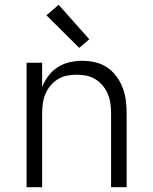

<svg xmlns="http://www.w3.org/2000/svg" viewBox="-20 -782 640 802"><path d="M91 0V-520H156V-419Q166 -444 182.5 -465.5Q199 -487 221.5 -501.5Q244 -516 270.5 -522Q297 -528 323 -528Q350 -528 377 -522Q404 -516 426.5 -501Q449 -486 465.5 -464Q482 -442 492 -416.5Q502 -391 505.5 -364Q509 -337 509 -310V0H444V-310Q444 -330 441 -350.5Q438 -371 430 -390Q422 -409 409 -424.5Q396 -440 378.5 -451Q361 -462 340.5 -466Q320 -470 300 -470Q280 -470 259.5 -466Q239 -462 221.5 -451Q204 -440 191 -424.5Q178 -409 170 -390Q162 -371 159 -350.5Q156 -330 156 -310V0ZM311 -582 174 -718 225 -762 353 -618Z"/></svg>

Font: Iosevka Aile Light
Style: Regular
Weight: 300
Designer: Belleve Invis
Foundry: Belleve Invis
Version: Version 27.3.5; ttfautohint (v1.8.4)